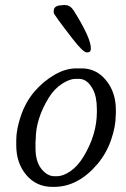

<svg xmlns="http://www.w3.org/2000/svg" viewBox="-20 -728 494 750"><path d="M289.1 -419.9H274.4Q252 -419.9 221.9 -400.4Q191.9 -380.9 170.4 -346.2Q119.6 -263.2 119.6 -184.6L118.7 -174.8V-149.4Q118.7 -97.2 141.6 -68.4Q164.6 -39.6 192.9 -39.6H202.1Q226.6 -39.6 254.9 -59.1Q283.2 -78.6 305.2 -114.3Q358.4 -201.2 358.4 -290.5V-300.8Q358.4 -349.6 343.3 -378.4Q321.3 -419.9 289.1 -419.9ZM334.5 -535.2Q334.5 -523.4 320.8 -523.4H318.4Q304.7 -523.4 262.7 -577.6Q189.9 -671.4 189.9 -678.2V-685.1Q189.9 -707.5 223.1 -707.5L228 -708.5H232.9L235.4 -708Q254.9 -708 269 -685.1Q335 -579.6 335 -539.1L334.5 -537.1ZM43.5 -160.2V-181.2Q43.5 -223.1 62 -276.9Q80.6 -330.6 114.7 -370.4Q148.9 -410.2 192.4 -435.5Q235.8 -460.9 277.8 -460.9H298.8Q356.4 -460.9 394.5 -414.1Q432.6 -367.2 432.6 -298.8V-284.7L432.1 -277.8Q432.1 -233.9 413.8 -181.2Q395.5 -128.4 360.4 -86.9Q284.7 2 191.4 2H184.6Q122.1 2 82.8 -44.4Q43.5 -90.8 43.5 -160.2Z"/></svg>

Font: Averia Serif Libre Light
Style: Italic
Weight: 300
Italic angle: -8.5°
Version: Version 1.002